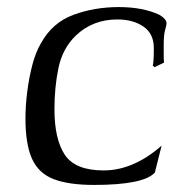

<svg xmlns="http://www.w3.org/2000/svg" viewBox="-20 -509 523 543"><path d="M246 14Q174 14 131.5 -2.5Q89 -19 70.5 -60Q52 -101 52 -174Q52 -210 57 -249.5Q62 -289 71.5 -325.5Q81 -362 96 -387Q128 -445 187.5 -467Q247 -489 316 -489Q384 -489 431 -467Q451 -455 451 -443Q451 -438 447 -424.5Q443 -411 443 -381Q443 -362 443 -351.5Q443 -341 444 -332L417 -319L412 -324Q415 -332 415 -373Q415 -414 385.5 -434Q356 -454 312 -454Q242 -454 194 -408Q157 -372 145.5 -317.5Q134 -263 134 -200Q134 -115 163.5 -71Q193 -27 273 -27Q357 -27 437 -97L418 -21Q386 14 246 14Z"/></svg>

Font: Luxurious Roman
Style: Regular
Weight: 400
Designer: Robert E. Leuschke
Foundry: Robert E. Leuschke
Version: Version 1.010; ttfautohint (v1.8.3)